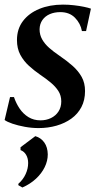

<svg xmlns="http://www.w3.org/2000/svg" viewBox="-22 -544 432 832"><path d="M351 -409.5H333Q327 -442.5 303 -467Q279 -491.5 239.5 -491.5Q214 -491.5 193.8 -482.8Q173.5 -474 161.8 -457.2Q150 -440.5 149.5 -417Q149.5 -393 160.8 -373.2Q172 -353.5 191.2 -336.5Q210.5 -319.5 235 -303Q268 -280.5 292.8 -258.5Q317.5 -236.5 332 -210.5Q346.5 -184.5 346.5 -149.5Q346.5 -110 330.8 -80Q315 -50 287.2 -30Q259.5 -10 223 0.5Q186.5 11 145 11Q115.5 11 85.5 5.5Q55.5 0 32 -8Q8.5 -16 -2 -24L21.5 -123.5H38.5Q47.5 -96.5 63 -73.5Q78.5 -50.5 101.2 -36.5Q124 -22.5 153.5 -22.5Q178.5 -22.5 199 -32.5Q219.5 -42.5 231.5 -61Q243.5 -79.5 243.5 -104.5Q243.5 -130 231 -149.5Q218.5 -169 197.8 -186.2Q177 -203.5 151 -221Q127 -237.5 104 -258.2Q81 -279 66.2 -306.2Q51.5 -333.5 51.5 -370.5Q51.5 -418.5 77.5 -452.8Q103.5 -487 148.5 -505.5Q193.5 -524 251 -524Q275 -524 298.8 -521.2Q322.5 -518.5 341.8 -514.5Q361 -510.5 372 -506.5ZM75 268.5 57.5 258.5V252.5Q78.5 234 89.2 210.2Q100 186.5 100 162.5Q100 142 91.2 127Q82.5 112 67 106.5V94L131 46Q155.5 53 170 73.5Q184.5 94 185 125Q185 153 171.8 180.2Q158.5 207.5 133.8 230.5Q109 253.5 75 268.5Z"/></svg>

Font: Merriweather 120pt Medium
Style: Italic
Weight: 500
Italic angle: -7.8°
Version: Version 2.101